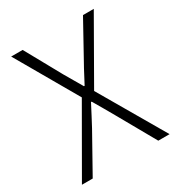

<svg xmlns="http://www.w3.org/2000/svg" viewBox="-173 -843 888 956"><g transform="rotate(-30 270.5 -364.5)"><path d="M19 0H81L203 -218C222 -253 241 -290 264 -334H268C294 -290 315 -253 335 -218L458 0H523L305 -374L508 -729H446L331 -521C312 -488 299 -460 277 -420H273C249 -460 234 -488 214 -521L99 -729H33L236 -377Z"/></g></svg>

Font: Source Han Sans SC Light
Style: Regular
Weight: 300
Designer: Ryoko NISHIZUKA (kana & ideographs); Paul D. Hunt (Latin, Greek & Cyrillic); Wenlong ZHANG (bopomofo); Sandoll Communica
Foundry: Adobe Systems Incorporated
Version: Version 1.004;PS 1.004;hotconv 1.0.82;makeotf.lib2.5.63406